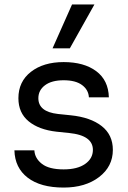

<svg xmlns="http://www.w3.org/2000/svg" viewBox="-20 -830 576 866"><path d="M295 -612H217L305 -810H406ZM267 16Q163 16 105 -28.5Q47 -73 45 -152H135Q137 -116 169 -91Q201 -66 267 -66Q329 -66 364 -90.5Q399 -115 399 -154Q399 -219 293 -230L235 -236Q155 -245 109 -283Q63 -321 63 -387Q63 -462 119.5 -506Q176 -550 267 -550Q359 -550 414 -509Q469 -468 471 -391H381Q379 -425 350 -446.5Q321 -468 267 -468Q213 -468 183 -445.5Q153 -423 153 -387Q153 -326 241 -316L299 -310Q388 -301 438.5 -261.5Q489 -222 489 -154Q489 -79 427 -31.5Q365 16 267 16Z"/></svg>

Font: Sora
Style: Regular
Weight: 400
Designer: Jonathan Barnbrook, Julián Moncada
Foundry: Barnbrook Fonts
Version: Version 2.000